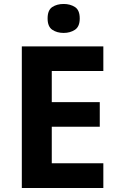

<svg xmlns="http://www.w3.org/2000/svg" viewBox="-20 -948 600 968"><path d="M501 0H90V-714H501V-590H241V-433H483V-309H241V-125H501ZM301 -928Q334 -928 358 -912.5Q382 -897 382 -855Q382 -814 358 -798Q334 -782 301 -782Q267 -782 243.5 -798Q220 -814 220 -855Q220 -897 243.5 -912.5Q267 -928 301 -928Z"/></svg>

Font: RS Noto Sans
Style: Bold
Weight: 700
Designer: Monotype Design Team
Foundry: Monotype Imaging Inc.
Version: Version 3.10